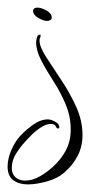

<svg xmlns="http://www.w3.org/2000/svg" viewBox="-42 -289 237 505"><path d="M82 -234Q72 -234 58.5 -242Q45 -250 45 -260Q45 -269 57 -269Q66 -269 80 -261.5Q94 -254 94 -243Q94 -238 90 -236Q86 -234 82 -234ZM31 196Q8 196 -7 185Q-22 174 -22 149Q-22 129 -13 107.5Q-4 86 9 71Q22 56 43 40.5Q64 25 84 25Q92 25 103 31Q114 37 114 45Q114 49 111 49Q107 49 104.5 43Q102 37 91 37Q80 37 66.5 45.5Q53 54 41.5 65.5Q30 77 23 85Q11 98 0 115.5Q-11 133 -11 153Q-11 168 -1.5 177Q8 186 24 186Q44 186 63.5 174.5Q83 163 97 150Q119 130 131.5 106Q144 82 144 52Q144 17 130.5 -15Q117 -47 98.5 -75.5Q80 -104 66.5 -130Q53 -156 53 -178Q53 -182 55 -190Q57 -198 63 -198Q65 -198 65 -196Q65 -193 63.5 -190Q62 -187 62 -182Q62 -166 79 -139.5Q96 -113 118.5 -79.5Q141 -46 158 -9Q175 28 175 66Q175 96 162.5 120.5Q150 145 127 165Q110 180 82 188Q54 196 31 196Z"/></svg>

Font: Sassy Frass
Style: Regular
Weight: 400
Designer: Robert E. Leuschke
Foundry: Robert E. Leuschke
Version: Version 1.010; ttfautohint (v1.8.3)